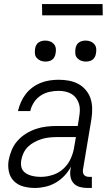

<svg xmlns="http://www.w3.org/2000/svg" viewBox="-20 -923 540 951"><path d="M152 8Q123 8 95.5 0.5Q68 -7 49 -26Q30 -45 24 -73Q18 -101 23 -130Q28 -156 38.5 -181Q49 -206 67.5 -226.5Q86 -247 109.5 -261.5Q133 -276 158.5 -284.5Q184 -293 210 -296Q236 -299 261 -299H365L372 -343Q375 -360 375.5 -377Q376 -394 371 -409.5Q366 -425 356.5 -437.5Q347 -450 333.5 -458Q320 -466 303.5 -469.5Q287 -473 270 -473Q248 -473 225 -468Q202 -463 182 -450Q162 -437 148.5 -416.5Q135 -396 130 -373H69Q74 -395 83.5 -416.5Q93 -438 107 -456.5Q121 -475 140.5 -489.5Q160 -504 181.5 -512.5Q203 -521 225.5 -524.5Q248 -528 270 -528Q296 -528 321 -523.5Q346 -519 367.5 -507.5Q389 -496 405 -477Q421 -458 428.5 -435Q436 -412 436.5 -386Q437 -360 433 -334L391 -83Q390 -76 391 -69Q392 -62 396 -57Q400 -52 406.5 -49.5Q413 -47 421 -47H435V8H412Q393 8 375 3Q357 -2 345 -15Q333 -28 329.5 -46Q326 -64 329 -83L332 -98Q319 -74 299.5 -53Q280 -32 255.5 -18Q231 -4 204.5 2Q178 8 152 8ZM183 -47Q212 -47 242.5 -57Q273 -67 296 -89Q319 -111 331.5 -140Q344 -169 348 -198L356 -244H262Q243 -244 224 -242Q205 -240 187 -234.5Q169 -229 151 -219.5Q133 -210 119 -196.5Q105 -183 96.5 -165Q88 -147 85 -128Q83 -115 84.5 -102.5Q86 -90 92.5 -80Q99 -70 110 -63.5Q121 -57 133 -53.5Q145 -50 157.5 -48.5Q170 -47 183 -47ZM405 -618Q392 -618 381 -622.5Q370 -627 362 -636Q354 -645 353 -657.5Q352 -670 354 -683Q355 -691 359.5 -699.5Q364 -708 371.5 -713Q379 -718 387.5 -720Q396 -722 404 -722Q417 -722 428.5 -717.5Q440 -713 447.5 -704Q455 -695 456.5 -682.5Q458 -670 455 -657Q454 -649 449.5 -640.5Q445 -632 438 -627Q431 -622 422 -620Q413 -618 405 -618ZM205 -618Q192 -618 181 -622.5Q170 -627 162 -636Q154 -645 153 -657.5Q152 -670 154 -683Q155 -691 159.5 -699.5Q164 -708 171.5 -713Q179 -718 187.5 -720Q196 -722 204 -722Q217 -722 228.5 -717.5Q240 -713 247.5 -704Q255 -695 256.5 -682.5Q258 -670 255 -657Q254 -649 249.5 -640.5Q245 -632 238 -627Q231 -622 222 -620Q213 -618 205 -618ZM189 -847 188 -903H488L489 -847Z"/></svg>

Font: Iosevka SS18 Light
Style: Italic
Weight: 300
Italic angle: -9°
Monospace: yes
Designer: Belleve Invis
Foundry: Belleve Invis
Version: Version 25.1.1; ttfautohint (v1.8.4)